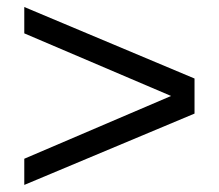

<svg xmlns="http://www.w3.org/2000/svg" viewBox="-20 -603 624 548"><path d="M535.2 -278.8 49.3 -75.2V-149.9L468.3 -329.1L49.3 -507.8V-583L535.2 -378.9Z"/></svg>

Font: Arimo
Style: Regular
Weight: 400
Designer: Steve Matteson
Foundry: Monotype Imaging Inc.
Version: Version 1.33